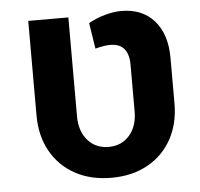

<svg xmlns="http://www.w3.org/2000/svg" viewBox="-47 -639 730 700"><g transform="rotate(-5 318.5 -289.5)"><path d="M333.6 11.6Q257.7 11.6 200.8 -19.7Q143.9 -51 112.4 -107.4Q80.8 -163.8 80.8 -238.7V-584.6H227.6V-222.1Q227.6 -168.1 256.7 -134.7Q285.8 -101.4 333.1 -101.4Q380.7 -101.4 409.5 -134.7Q438.4 -168.1 438.4 -222.1V-393Q438.4 -431.9 421.4 -451.7Q404.5 -471.5 370.5 -471.5Q359.2 -471.5 345.4 -469.1Q331.5 -466.8 316 -462.6L301.3 -557.1Q327.4 -572.5 360.3 -581.8Q393.1 -591.1 421.8 -591.1Q498.3 -591.1 542 -541.5Q585.7 -491.8 585.7 -404.7V-238.7Q585.7 -163.8 554.2 -107.4Q522.8 -51 466.1 -19.7Q409.5 11.6 333.6 11.6Z"/></g></svg>

Font: Heebo
Style: Regular
Weight: 400
Designer: Oded Ezer
Foundry: Ezer Type House
Version: Version 3.100